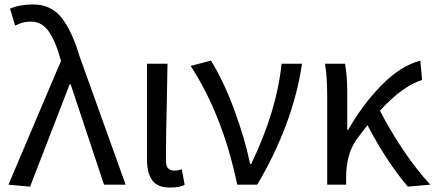

<svg xmlns="http://www.w3.org/2000/svg" viewBox="-20 -829 1952 862"><path d="M115 9 18 0 254 -556Q228 -650 195 -693Q165 -732 118 -732Q82 -732 48 -714L25 -790Q68 -809 128 -809Q209 -809 256 -750Q303 -691 338 -574L544 0H447L297 -451H293Z M743 13Q687 13 663.5 -19.5Q640 -52 640 -113V-543H732L729 -371Q725 -227 725 -106Q725 -63 763 -63Q778 -63 796 -69L809 0Q790 13 743 13Z M1135 0H1045Q980 -312 836 -533L927 -557Q984 -465 1031.5 -336.5Q1079 -208 1103 -93H1108Q1224 -336 1244 -543H1336Q1296 -273 1135 0Z M1811 9Q1715 -104 1630 -267Q1605 -236 1579 -200Q1534 -135 1534 -32V0H1449V-394Q1449 -490 1439 -543H1529Q1539 -488 1539 -416V-246H1543Q1609 -361 1693.5 -447Q1778 -533 1867 -557L1875 -470Q1786 -442 1686 -332Q1728 -249 1788 -159Q1848 -69 1912 0Z"/></svg>

Font: Source Han Sans & Saira Hybrid
Style: Regular
Weight: 400
Designer: Ryoko NISHIZUKA 西塚涼子 (kana & ideographs); Paul D. Hunt (Latin, Greek & Cyrillic); Wenlong ZHANG 张文龙 (bopomofo); Sandoll 
Foundry: Adobe Systems Incorporated
Version: Version 1.00;August 2, 2021;FontCreator 13.0.0.2675 64-bit